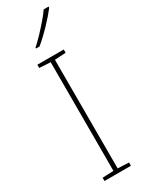

<svg xmlns="http://www.w3.org/2000/svg" viewBox="-246 -986 776 1021"><g transform="rotate(-30 141.5 -476.0)"><path d="M223 0H61V-20L129 -23V-690L61 -694V-714H223V-694L155 -690V-23L223 -20ZM267 -945Q241 -911 200 -868Q159 -825 119 -792H98V-798Q121 -818 147.5 -846Q174 -874 198.5 -902.5Q223 -931 237 -952H267Z"/></g></svg>

Font: Noto Sans Oriya Thin
Style: Regular
Weight: 100
Designer: Amélie Bonet and Sol Matas
Foundry: Google LLC
Version: Version 2.006; ttfautohint (v1.8.4.7-5d5b)